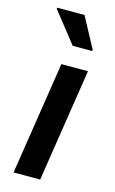

<svg xmlns="http://www.w3.org/2000/svg" viewBox="-116 -790 502 837"><g transform="rotate(15 135.0 -371.5)"><path d="M33 0ZM36 0 115 -510H235L156 0ZM142 -600 33 -738 34 -743H157L231 -605L230 -600Z"/></g></svg>

Font: Azeri Sans SemiBold
Style: Italic
Weight: 600
Designer: Hector Gatti & Omnibus-Type (original fonts) / Cristiano Sobral (main changes and remastering)
Foundry: Omnibus-Type
Version: Version 0.07;August 21, 2020;FontCreator 13.0.0.2681 64-bit;